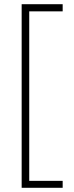

<svg xmlns="http://www.w3.org/2000/svg" viewBox="-20 -735 350 913"><path d="M278 125H119V-681H278V-715H83V158H278Z"/></svg>

Font: Noto Sans Thai Looped Condensed ExtraLight
Style: Regular
Weight: 200
Width: 3
Designer: Sasikarn Vongin, Ben Mitchell
Foundry: The Fontpad Ltd
Version: Version 1.001